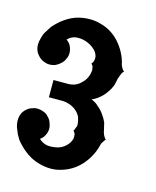

<svg xmlns="http://www.w3.org/2000/svg" viewBox="-82 -546 493 605"><g transform="rotate(15 164.5 -243.5)"><path d="M0 -121.1Q0 -131.8 3.9 -141.1Q6.8 -149.4 15.1 -157.2Q22.5 -164.6 32.2 -168Q41.5 -171.9 50.8 -171.9Q60.1 -171.9 70.8 -168Q81.5 -164.1 86.9 -157.2Q95.2 -149.4 98.1 -141.1Q102.5 -130.9 103 -121.1Q103 -108.4 97.2 -98.1Q92.3 -87.9 83 -82Q94.2 -70.8 109.9 -67.9Q124.5 -65.9 142.1 -69.8Q157.7 -73.2 169.9 -85Q182.1 -96.7 185.1 -110.8V-120.1Q185.1 -124.5 183.1 -127.9Q180.2 -132.8 178.2 -134.8Q181.2 -137.7 182.1 -142.1Q183.1 -146 185.1 -148.9Q186 -152.8 186 -154.8Q185.5 -166.5 181.2 -179.2Q176.3 -189.9 167 -198.2Q159.7 -205.1 146 -210.9Q133.3 -215.3 123 -215.8H76.2V-272H123Q149.4 -272 166 -290Q183.6 -306.2 186 -333Q186 -335.9 185.1 -339.8Q185.1 -340.3 184.3 -343Q183.6 -345.7 183.1 -347.2Q180.2 -351.1 178.2 -353Q180.2 -355 183.1 -359.9L185.1 -368.2V-377Q182.1 -391.6 168.9 -401.9Q157.7 -411.6 141.1 -417Q125 -421.9 108.9 -419.9Q94.2 -417.5 83 -405.8Q92.3 -399.4 97.2 -390.1Q102.5 -379.9 103 -367.2Q103 -355.5 98.1 -347.2Q95.2 -338.9 86.9 -331.1Q80.6 -324.7 70.8 -319.8Q61.5 -315.9 50.8 -315.9Q41.5 -315.9 32.2 -319.8Q22.9 -323.2 15.1 -331.1Q7.3 -338.9 3.9 -347.2Q0 -356.4 0 -367.2Q0 -378.4 3.9 -391.1Q6.8 -402.8 12.2 -411.1Q16.6 -418.5 21 -424.8Q24.9 -430.2 24.9 -431.2Q59.6 -470.7 100.1 -481.9Q119.1 -486.8 138.2 -486.8Q156.7 -486.8 172.9 -481.9Q208 -473.1 233.9 -445.8Q259.8 -417.5 270 -381.8Q270.5 -376.5 272.9 -371.1Q275.9 -364.3 277.8 -361.8Q279.8 -358.4 284.2 -355Q279.8 -351.6 277.8 -347.2Q277.3 -346.7 276.1 -343Q274.9 -339.4 273.9 -337.9Q273.4 -333 271 -330.1Q269 -318.4 265.1 -304.2Q259.3 -290.5 252 -280.8Q243.2 -268.1 232.9 -259.8Q222.7 -250.5 208 -244.1Q222.7 -238.3 232.9 -228Q243.2 -219.7 252 -207Q259.8 -196.3 265.1 -184.1Q268.6 -170.9 271 -159.2Q271.5 -154.3 273.9 -148.9Q274.9 -145 277.8 -141.1Q279.8 -136.2 284.2 -132.8Q279.8 -129.4 277.8 -125Q273.9 -118.2 272.9 -117.2Q271 -111.3 270 -106Q259.8 -70.3 233.9 -42Q208.5 -15.1 172.9 -4.9Q156.7 0 139.2 0Q120.1 0 100.1 -5.9Q60.1 -16.6 24.9 -57.1L21 -62Q20 -64 18.6 -66.2Q17.1 -68.4 15.4 -71.8Q13.7 -75.2 12.2 -77.1Q3.9 -96.7 3.9 -97.2Q0 -108.9 0 -121.1Z"/></g></svg>

Font: Wyoming
Style: Regular
Weight: 400
Designer: Old Hat Creative
Version: Version 2.00 2016